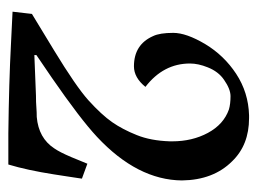

<svg xmlns="http://www.w3.org/2000/svg" viewBox="-99 -516 623 465"><g transform="rotate(90 212.5 -283.5)"><path d="M190.4 -324.2Q168 -296.4 140.6 -296.4Q87.9 -296.4 67.4 -342.8Q59.6 -358.9 59.6 -391.6Q59.6 -423.3 86.9 -469.2Q114.3 -514.6 158.7 -543.9Q204.1 -573.7 259.3 -575.2H266.1Q331.1 -575.2 370.6 -534.2Q416 -488.8 417 -412.6Q416 -304.7 311.5 -207Q268.1 -166.5 168.5 -97.7L113.3 -60.1V-55.2L211.4 -59.1Q228.5 -59.1 240.2 -60.1Q252 -61 263.2 -61Q314.5 -65.4 339.4 -103.5Q348.6 -116.7 360.4 -144.5L376.5 -183.6L412.6 -170.4Q412.6 -169.9 411.4 -161.9Q410.2 -153.8 407.7 -137.5Q405.3 -121.1 402.3 -102.5Q392.1 -37.6 378.4 7.8H302.7Q178.7 6.3 87.9 1.5L8.3 -2.4L13.7 -49.3L102.1 -103Q189.5 -156.2 222.7 -186Q258.3 -218.3 275.9 -243.7Q293.5 -269 307.1 -303.2Q320.8 -336.9 322.3 -383.8V-389.2Q322.3 -437.5 301.8 -475.6Q281.2 -513.7 245.1 -526.4Q231.9 -530.3 212.9 -530.3Q195.8 -530.3 173.3 -514.6Q153.3 -501 143.1 -475.1Q133.8 -452.1 133.8 -432.1Q133.8 -367.7 190.4 -324.2Z"/></g></svg>

Font: Neuton Cursive
Style: Regular
Weight: 500
Designer: Brian M Zick
Version: Version 1.43